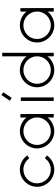

<svg xmlns="http://www.w3.org/2000/svg" viewBox="962 -1770 802 2766"><g transform="rotate(-90 1363.0 -387.0)"><path d="M303 -6Q252 -6 207 -25.5Q162 -45 128 -79Q94 -113 74.5 -158Q55 -203 55 -254Q55 -305 74.5 -350Q94 -395 128 -429Q162 -463 207 -482.5Q252 -502 303 -502Q364 -502 418 -473.5Q472 -445 507 -394L466 -366Q438 -406 395 -428.5Q352 -451 303 -451Q262 -451 226 -435.5Q190 -420 163 -393.5Q136 -367 120.5 -331Q105 -295 105 -254Q105 -213 120.5 -177Q136 -141 163 -114Q190 -87 226 -71.5Q262 -56 303 -56Q352 -56 395 -78.5Q438 -101 466 -142L507 -113Q472 -62 418 -34Q364 -6 303 -6Z M856 -502Q883 -502 911 -495.5Q939 -489 965.5 -476Q992 -463 1015 -445Q1038 -427 1053 -404V-494H1103L1104 -14H1053V-104Q1038 -81 1015 -63Q992 -45 965.5 -32Q939 -19 911 -12.5Q883 -6 856 -6Q805 -6 760 -25.5Q715 -45 681 -79Q647 -113 627.5 -158Q608 -203 608 -254Q608 -305 627.5 -350Q647 -395 681 -429Q715 -463 760 -482.5Q805 -502 856 -502ZM673.5 -331Q658 -295 658 -254Q658 -213 673.5 -177Q689 -141 716 -114Q743 -87 779 -71.5Q815 -56 856 -56Q897 -56 933 -71.5Q969 -87 996 -114Q1023 -141 1038.5 -177Q1054 -213 1054 -254Q1054 -295 1038.5 -331Q1023 -367 996 -393.5Q969 -420 933 -435.5Q897 -451 856 -451Q815 -451 779 -435.5Q743 -420 716 -393.5Q689 -367 673.5 -331Z M1377 -768 1295 -646 1336 -619 1417 -741ZM1292 -488H1343V-14H1292Z M1737 -6Q1686 -6 1641 -25.5Q1596 -45 1562 -79Q1528 -113 1508.5 -158Q1489 -203 1489 -254Q1489 -305 1508.5 -350Q1528 -395 1562 -429Q1596 -463 1641 -482.5Q1686 -502 1737 -502Q1764 -502 1792 -495.5Q1820 -489 1846.5 -476Q1873 -463 1896 -445Q1919 -427 1934 -404V-756H1985V-14H1935L1934 -104Q1919 -81 1896 -63Q1873 -45 1846.5 -32Q1820 -19 1792 -12.5Q1764 -6 1737 -6ZM1814 -435.5Q1778 -451 1737 -451Q1696 -451 1660 -435.5Q1624 -420 1597 -393.5Q1570 -367 1554.5 -331Q1539 -295 1539 -254Q1539 -213 1554.5 -177Q1570 -141 1597 -114Q1624 -87 1660 -71.5Q1696 -56 1737 -56Q1778 -56 1814 -71.5Q1850 -87 1877 -114Q1904 -141 1919.5 -177Q1935 -213 1935 -254Q1935 -295 1919.5 -331Q1904 -367 1877 -393.5Q1850 -420 1814 -435.5Z M2382 -502Q2409 -502 2437 -495.5Q2465 -489 2491.5 -476Q2518 -463 2541 -445Q2564 -427 2579 -404V-494H2629L2630 -14H2579V-104Q2564 -81 2541 -63Q2518 -45 2491.5 -32Q2465 -19 2437 -12.5Q2409 -6 2382 -6Q2331 -6 2286 -25.5Q2241 -45 2207 -79Q2173 -113 2153.5 -158Q2134 -203 2134 -254Q2134 -305 2153.5 -350Q2173 -395 2207 -429Q2241 -463 2286 -482.5Q2331 -502 2382 -502ZM2199.5 -331Q2184 -295 2184 -254Q2184 -213 2199.5 -177Q2215 -141 2242 -114Q2269 -87 2305 -71.5Q2341 -56 2382 -56Q2423 -56 2459 -71.5Q2495 -87 2522 -114Q2549 -141 2564.5 -177Q2580 -213 2580 -254Q2580 -295 2564.5 -331Q2549 -367 2522 -393.5Q2495 -420 2459 -435.5Q2423 -451 2382 -451Q2341 -451 2305 -435.5Q2269 -420 2242 -393.5Q2215 -367 2199.5 -331Z"/></g></svg>

Font: Leon Sans
Style: Light
Weight: 300
Designer: Jongmin Kim
Version: Version 1.2